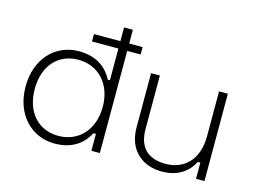

<svg xmlns="http://www.w3.org/2000/svg" viewBox="-96 -869 1406 1053"><g transform="rotate(15 607.0 -343.0)"><path d="M614 -622H538V-700H488V-622H338V-580H488V-400H476C448 -454 393 -510 284 -510C151 -510 50 -406 50 -248C50 -90 151 14 284 14C393 14 448 -42 476 -96H490V0H538V-580H614ZM293 -32C179 -32 102 -116 102 -248C102 -380 179 -464 293 -464C407 -464 488 -378 488 -248C488 -118 407 -32 293 -32Z M1132 0V-496H1082V-242C1082 -104 1003 -36 900 -36C807 -36 746 -82 746 -192V-496H696V-188C696 -53 788 10 890 10C992 10 1043 -41 1070 -92H1084V0Z"/></g></svg>

Font: Space Text Light
Style: Regular
Weight: 300
Designer: Florian Karsten (Space Text), Colophon Foundry (Space Mono)
Foundry: Florian Karsten
Version: Version 1.003;PS 001.003;hotconv 1.0.88;makeotf.lib2.5.64775